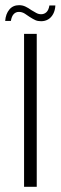

<svg xmlns="http://www.w3.org/2000/svg" viewBox="-25 -722 234 742"><path d="M68 0V-591H117V0ZM134 -640Q121 -640 112 -644Q103 -648 89 -657Q81 -663 70.5 -669.5Q60 -676 48 -676Q36 -676 28 -667.5Q20 -659 17 -641H-5Q-3 -668 11 -685Q25 -702 49 -702Q62 -702 73.5 -696.5Q85 -691 96 -683Q106 -677 115 -672Q124 -667 134 -667Q146 -667 154.5 -675Q163 -683 166 -701H189Q188 -682 180.5 -668Q173 -654 161 -647Q149 -640 134 -640Z"/></svg>

Font: Alumni Sans Light
Style: Regular
Weight: 300
Version: Version 1.018